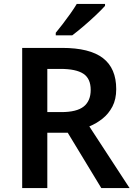

<svg xmlns="http://www.w3.org/2000/svg" viewBox="-20 -958 686 978"><path d="M296 -714Q437 -714 504.5 -662Q572 -610 572 -504Q572 -452 552.5 -415Q533 -378 502 -353.5Q471 -329 435 -314L640 0H496L325 -282H221V0H93V-714ZM288 -607H221V-387H292Q371 -387 406.5 -415.5Q442 -444 442 -500Q442 -558 404.5 -582.5Q367 -607 288 -607ZM515 -928Q499 -910 468.5 -881Q438 -852 405 -824Q372 -796 348 -778H264V-791Q279 -809 299 -835Q319 -861 338.5 -888.5Q358 -916 371 -938H515Z"/></svg>

Font: Noto Sans Gurmukhi UI SemiBold
Style: Regular
Weight: 600
Designer: Jelle Bosma - Monotype Design Team
Foundry: Monotype Imaging Inc.
Version: Version 2.004; ttfautohint (v1.8.4.7-5d5b)